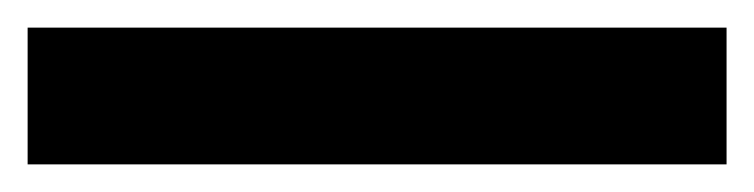

<svg xmlns="http://www.w3.org/2000/svg" viewBox="-23 -879 546 139"><path d="M503 -760H-3V-859H503Z"/></svg>

Font: Noto Sans Symbols
Style: Bold
Weight: 700
Version: Version 2.002